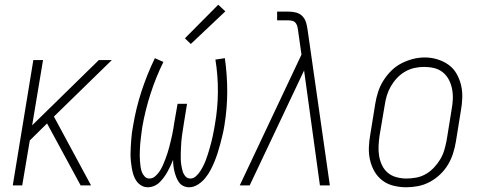

<svg xmlns="http://www.w3.org/2000/svg" viewBox="-20 -784 2040 812"><path d="M34 0 121 -530H162L116 -254L398 -530H453L208 -291L365 0H321L179 -262L106 -190L74 0Z M780 8Q767 8 755.5 2.5Q744 -3 737 -13Q730 -23 725.5 -34.5Q721 -46 718 -58Q715 -70 713.5 -82.5Q712 -95 712 -108Q707 -95 701 -82.5Q695 -70 688.5 -58Q682 -46 673.5 -34.5Q665 -23 655 -13Q645 -3 631.5 2.5Q618 8 605 8Q590 8 577.5 0.5Q565 -7 557 -18.5Q549 -30 544.5 -44Q540 -58 537.5 -72.5Q535 -87 533.5 -102Q532 -117 532 -132Q532 -147 533 -162Q534 -177 535 -192.5Q536 -208 538 -223Q540 -238 543 -253Q555 -326 578.5 -398Q602 -470 635 -538L671 -522Q639 -457 616.5 -387Q594 -317 582 -248Q580 -235 578.5 -223Q577 -211 575.5 -199Q574 -187 573 -175Q572 -163 571.5 -150.5Q571 -138 571 -126Q571 -114 572 -102.5Q573 -91 574.5 -79Q576 -67 580 -56.5Q584 -46 592 -37.5Q600 -29 612 -29Q626 -29 637 -39Q648 -49 655.5 -60.5Q663 -72 668.5 -84.5Q674 -97 679 -110Q684 -123 688 -135.5Q692 -148 695.5 -161Q699 -174 702 -187Q705 -200 708 -213Q711 -226 713 -239Q715 -252 717 -265L731 -345H771L758 -265Q756 -252 754 -239Q752 -226 750 -213Q748 -200 747 -187Q746 -174 745.5 -161Q745 -148 744.5 -135Q744 -122 744.5 -109.5Q745 -97 747 -84.5Q749 -72 752.5 -60Q756 -48 764 -38.5Q772 -29 785 -29Q798 -29 808.5 -38.5Q819 -48 826.5 -59.5Q834 -71 840 -83Q846 -95 850.5 -107Q855 -119 859 -131.5Q863 -144 866.5 -156.5Q870 -169 873.5 -182Q877 -195 879.5 -207.5Q882 -220 884.5 -232.5Q887 -245 889 -258Q901 -327 901.5 -395.5Q902 -464 891 -532L931 -538Q941 -467 941 -396.5Q941 -326 929 -253Q926 -234 921.5 -215Q917 -196 912 -177Q907 -158 901 -139Q895 -120 887.5 -101.5Q880 -83 870.5 -65Q861 -47 848 -31Q835 -15 817 -3.5Q799 8 780 8ZM787 -598 762 -622 903 -764 933 -736Z M994 0 1255 -553 1241 -652V-653Q1240 -662 1238 -670.5Q1236 -679 1231 -686Q1226 -693 1217.5 -695.5Q1209 -698 1199 -698H1152V-735H1199Q1216 -735 1232 -731Q1248 -727 1259 -715.5Q1270 -704 1274.5 -688.5Q1279 -673 1281 -657L1375 0H1333L1266 -486L1036 0Z M1698 8Q1671 8 1644.5 1.5Q1618 -5 1597.5 -20.5Q1577 -36 1564 -58.5Q1551 -81 1545 -107Q1539 -133 1540 -160.5Q1541 -188 1546 -215L1567 -345Q1571 -370 1579 -395Q1587 -420 1601 -442.5Q1615 -465 1634.5 -484.5Q1654 -504 1677.5 -516Q1701 -528 1726 -534.5Q1751 -541 1777 -541Q1804 -541 1830 -533Q1856 -525 1877 -510Q1898 -495 1911 -472Q1924 -449 1930 -423.5Q1936 -398 1935 -370Q1934 -342 1929 -315L1908 -185Q1904 -160 1896 -135Q1888 -110 1874.5 -87.5Q1861 -65 1841 -46Q1821 -27 1797.5 -14.5Q1774 -2 1748.5 3Q1723 8 1698 8ZM1699 -29Q1720 -29 1741 -33Q1762 -37 1781 -48Q1800 -59 1815.5 -75.5Q1831 -92 1842 -110.5Q1853 -129 1859 -149.5Q1865 -170 1869 -191L1890 -321Q1894 -342 1895 -364Q1896 -386 1892 -407Q1888 -428 1878.5 -446.5Q1869 -465 1853 -478Q1837 -491 1816.5 -496Q1796 -501 1774 -501Q1753 -501 1732.5 -496.5Q1712 -492 1693 -481Q1674 -470 1659 -454Q1644 -438 1633 -419Q1622 -400 1616 -380Q1610 -360 1607 -339L1585 -209Q1582 -188 1581 -166Q1580 -144 1583.5 -123.5Q1587 -103 1596 -84.5Q1605 -66 1620.5 -53Q1636 -40 1657 -34.5Q1678 -29 1699 -29Z"/></svg>

Font: Iosevka Slab XLtObl
Style: Regular
Weight: 200
Italic angle: -9°
Monospace: yes
Designer: Belleve Invis
Foundry: Belleve Invis
Version: Version 11.1.1; ttfautohint (v1.8.3)